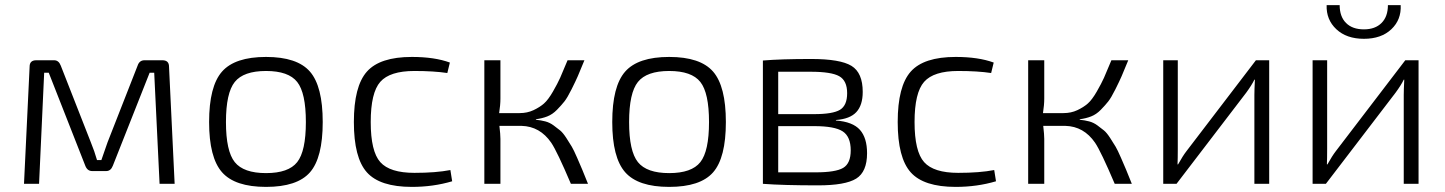

<svg xmlns="http://www.w3.org/2000/svg" viewBox="-20 -720 5661 752"><path d="M546 -484H616Q642 -484 642 -459L664 0H605L584 -435H566L422 -71Q414 -50 396 -50H341Q322 -50 314 -71L171 -435H153L133 0H74L96 -459Q96 -484 122 -484H192Q210 -484 218 -463L336 -162Q350 -128 360 -93H377Q396 -149 401 -162L519 -463Q526 -484 546 -484Z M799 -242Q799 -382 849.5 -439.5Q900 -497 1022 -497Q1144 -497 1194 -439.5Q1244 -382 1244 -242Q1244 -102 1194 -45Q1144 12 1022 12Q900 12 849.5 -45.5Q799 -103 799 -242ZM1144 -399Q1110 -442 1022 -442Q934 -442 899.5 -399Q865 -356 865 -242Q865 -128 899.5 -85Q934 -42 1022 -42Q1110 -42 1144 -85Q1178 -128 1178 -242Q1178 -356 1144 -399Z M1744 -54 1751 -10Q1677 12 1593 12Q1468 12 1417 -45Q1366 -102 1366 -242Q1366 -382 1417 -439.5Q1468 -497 1593 -497Q1682 -497 1742 -475L1732 -434Q1679 -442 1603 -442Q1507 -442 1469.5 -399.5Q1432 -357 1432 -242Q1432 -127 1469.5 -85Q1507 -43 1603 -43Q1687 -43 1744 -54Z M2079 -253V-251Q2099 -249 2116 -244.5Q2133 -240 2148 -229Q2163 -218 2174 -209Q2185 -200 2198.5 -179Q2212 -158 2219.5 -145.5Q2227 -133 2240.5 -102Q2254 -71 2260.5 -55.5Q2267 -40 2283 0H2216Q2162 -127 2139 -161Q2095 -225 2023 -227Q2021 -227 2019 -227H1936Q1940 -193 1940 -176V0H1877V-484H1940V-334Q1940 -309 1935 -277H2015Q2045 -277 2069.5 -288.5Q2094 -300 2110.5 -314.5Q2127 -329 2145.5 -361Q2164 -393 2174 -415.5Q2184 -438 2203 -484H2269Q2251 -440 2243 -421.5Q2235 -403 2218.5 -370Q2202 -337 2190.5 -322.5Q2179 -308 2161.5 -290Q2144 -272 2123.5 -264Q2103 -256 2079 -253Z M2378 -242Q2378 -382 2428.5 -439.5Q2479 -497 2601 -497Q2723 -497 2773 -439.5Q2823 -382 2823 -242Q2823 -102 2773 -45Q2723 12 2601 12Q2479 12 2428.5 -45.5Q2378 -103 2378 -242ZM2723 -399Q2689 -442 2601 -442Q2513 -442 2478.5 -399Q2444 -356 2444 -242Q2444 -128 2478.5 -85Q2513 -42 2601 -42Q2689 -42 2723 -85Q2757 -128 2757 -242Q2757 -356 2723 -399Z M3254 -250V-248Q3320 -243 3348 -211.5Q3376 -180 3376 -120Q3376 -47 3333.5 -20.5Q3291 6 3184 6Q3048 6 2968 0V-483Q3039 -489 3157 -489Q3271 -489 3315 -462Q3359 -435 3359 -360Q3359 -308 3334 -281Q3309 -254 3254 -250ZM3028 -273H3169Q3242 -273 3270 -290Q3298 -307 3298 -355Q3298 -404 3267 -421.5Q3236 -439 3155 -439H3028ZM3028 -226V-45H3175Q3253 -45 3282.5 -62.5Q3312 -80 3312 -131Q3312 -185 3280.5 -205.5Q3249 -226 3169 -226Z M3874 -54 3881 -10Q3807 12 3723 12Q3598 12 3547 -45Q3496 -102 3496 -242Q3496 -382 3547 -439.5Q3598 -497 3723 -497Q3812 -497 3872 -475L3862 -434Q3809 -442 3733 -442Q3637 -442 3599.5 -399.5Q3562 -357 3562 -242Q3562 -127 3599.5 -85Q3637 -43 3733 -43Q3817 -43 3874 -54Z M4209 -253V-251Q4229 -249 4246 -244.5Q4263 -240 4278 -229Q4293 -218 4304 -209Q4315 -200 4328.5 -179Q4342 -158 4349.5 -145.5Q4357 -133 4370.5 -102Q4384 -71 4390.5 -55.5Q4397 -40 4413 0H4346Q4292 -127 4269 -161Q4225 -225 4153 -227Q4151 -227 4149 -227H4066Q4070 -193 4070 -176V0H4007V-484H4070V-334Q4070 -309 4065 -277H4145Q4175 -277 4199.5 -288.5Q4224 -300 4240.5 -314.5Q4257 -329 4275.5 -361Q4294 -393 4304 -415.5Q4314 -438 4333 -484H4399Q4381 -440 4373 -421.5Q4365 -403 4348.5 -370Q4332 -337 4320.5 -322.5Q4309 -308 4291.5 -290Q4274 -272 4253.5 -264Q4233 -256 4209 -253Z M4951 0H4893V-348Q4893 -366 4895 -408H4893Q4883 -387 4861 -357L4588 0H4536V-484H4593V-138Q4593 -98 4592 -76H4594Q4613 -110 4627 -128L4899 -484H4951Z M5416 -700H5466Q5469 -643 5429.5 -605.5Q5390 -568 5322 -568Q5254 -568 5214 -605.5Q5174 -643 5176 -700H5227Q5227 -655 5252 -630Q5277 -605 5322 -605Q5366 -605 5391 -630Q5416 -655 5416 -700ZM5536 0H5478V-348Q5478 -366 5480 -408H5478Q5468 -387 5446 -357L5173 0H5121V-484H5178V-138Q5178 -98 5177 -76H5179Q5198 -110 5212 -128L5484 -484H5536Z"/></svg>

Font: Exo 2.0 Light
Style: Regular
Weight: 300
Designer: Natanael Gama
Version: Version 1.001;PS 001.001;hotconv 1.0.70;makeotf.lib2.5.58329